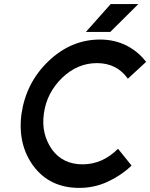

<svg xmlns="http://www.w3.org/2000/svg" viewBox="-20 -905 733 937"><path d="M399 -749H518L655 -885H520ZM468 -712Q326 -712 215 -605Q161 -553 128.5 -489Q96 -425 85 -350Q75 -276 89.5 -212Q104 -148 143 -95Q223 12 367 12Q439 12 503 -17Q536 -32 566 -52Q596 -72 622 -97L556 -179Q480 -103 383 -103Q287 -103 234 -175Q208 -212 197.5 -255.5Q187 -299 194 -350Q201 -402 223.5 -445.5Q246 -489 283 -525Q358 -597 453 -597Q550 -597 604 -521L693 -603Q674 -628 650 -648Q626 -668 597 -683Q569 -697 536.5 -704.5Q504 -712 468 -712Z"/></svg>

Font: Unageo
Style: SemiBold-Italic
Weight: 600
Designer: Richard Sepsi
Foundry: Richard Sepsi
Version: Version 2.000